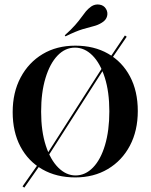

<svg xmlns="http://www.w3.org/2000/svg" viewBox="-20 -788 679 865"><path d="M187.1 -69.4 179.8 -75 458.9 -511.3 466.1 -505.6ZM89.5 57.3 81.5 51.6 170.2 -75 178.2 -69.4ZM471.8 -506.5 464.5 -512.1 542.7 -628.2 550.8 -622.6ZM319.4 11.3Q234.7 11.3 171 -25Q107.3 -61.3 72.2 -127.4Q37.1 -193.5 37.1 -283.1Q37.1 -371.8 73 -439.1Q108.9 -506.5 172.2 -544.4Q235.5 -582.3 319.4 -582.3Q404 -582.3 467.3 -546Q530.6 -509.7 565.7 -443.5Q600.8 -377.4 600.8 -287.9Q600.8 -199.2 565.3 -131.9Q529.8 -64.5 466.1 -26.6Q402.4 11.3 319.4 11.3ZM320.2 2.4Q364.5 2.4 399.2 -33.5Q433.9 -69.4 453.2 -134.7Q472.6 -200 472.6 -286.3Q472.6 -374.2 452 -438.7Q431.5 -503.2 396.4 -538.3Q361.3 -573.4 317.7 -573.4Q273.4 -573.4 239.1 -537.5Q204.8 -501.6 185.1 -436.7Q165.3 -371.8 165.3 -284.7Q165.3 -196.8 186.3 -132.3Q207.3 -67.7 242.7 -32.7Q278.2 2.4 320.2 2.4ZM275 -624.2 271.8 -629Q300.8 -654.8 318.1 -674.6Q335.5 -694.4 346.4 -709.7Q357.3 -725 366.9 -736.7Q376.6 -748.4 391.1 -758.9Q408.1 -770.2 427.8 -767.3Q447.6 -764.5 457.3 -748.4Q466.9 -733.1 462.5 -715.3Q458.1 -697.6 439.5 -686.3Q421.8 -675 402 -670.2Q382.3 -665.3 352.4 -656.5Q322.6 -647.6 275 -624.2Z"/></svg>

Font: Playfair 144pt SemiCondensed
Style: Bold
Weight: 700
Width: 4
Designer: Claus Eggers Sørensen
Foundry: Claus Eggers Sørensen
Version: Version 2.203